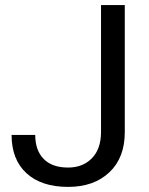

<svg xmlns="http://www.w3.org/2000/svg" viewBox="-20 -731 592 761"><path d="M380.4 -710.9H474.6V-207.5Q474.6 -105.5 413.3 -47.9Q352.1 9.8 250 9.8Q144 9.8 85 -44.4Q25.9 -98.6 25.9 -196.3H119.6Q119.6 -135.3 153.1 -101.1Q186.5 -66.9 250 -66.9Q308.1 -66.9 344 -103.5Q379.9 -140.1 380.4 -206.1Z"/></svg>

Font: Roboto
Style: Regular
Weight: 400
Designer: Google
Version: Version 2.134; 2016; ttfautohint (v1.6)